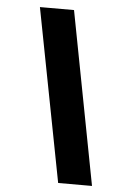

<svg xmlns="http://www.w3.org/2000/svg" viewBox="-51 -737 486 774"><g transform="rotate(5 191.5 -350.0)"><path d="M214 0 79 -700H217L351 0Z"/></g></svg>

Font: Relentless
Style: Condensed Bold Italic
Weight: 700
Width: 3
Italic angle: -7°
Designer: Sparks studio
Foundry: Sparks Studio
Version: Version 1.101